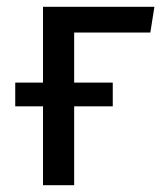

<svg xmlns="http://www.w3.org/2000/svg" viewBox="-20 -547 481 567"><path d="M424 -451H199V-303H313V-233H199V0H107V-233H25V-303H107V-527H436Z"/></svg>

Font: Fira Sans
Style: Regular
Weight: 400
Designer: Carrois Corporate & Edenspiekermann AG
Foundry: Carrois Corporate GbR & Edenspiekermann AG
Version: Version 4.106;PS 004.106;hotconv 1.0.70;makeotf.lib2.5.58329